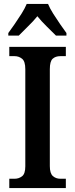

<svg xmlns="http://www.w3.org/2000/svg" viewBox="-20 -951 379 971"><path d="M27 0V-47H54Q75 -47 91.5 -59.5Q108 -72 108 -110V-601Q108 -641 91.5 -654Q75 -667 54 -667H27V-714H313V-667H285Q261 -667 246.5 -654Q232 -641 232 -601V-111Q232 -74 247.5 -60.5Q263 -47 285 -47H313V0ZM22 -784Q36 -803 54 -829Q72 -855 89 -882Q106 -909 115 -931H223Q232 -909 249 -882Q266 -855 284 -829Q302 -803 316 -784V-771H263Q244 -790 216 -817.5Q188 -845 169 -869Q149 -844 122 -818Q95 -792 75 -771H22Z"/></svg>

Font: Noto Serif Hebrew Condensed SemiBold
Style: Regular
Weight: 600
Width: 3
Designer: Monotype Design Team
Foundry: Monotype Imaging Inc.
Version: Version 2.004; ttfautohint (v1.8.4.7-5d5b)